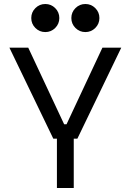

<svg xmlns="http://www.w3.org/2000/svg" viewBox="-20 -938 652 958"><path d="M264 -246H246L27 -700H121L300 -318H312L491 -700H585L366 -246H348V0H264ZM136 -848Q136 -877 156.5 -897.5Q177 -918 206 -918Q235 -918 255.5 -897.5Q276 -877 276 -848Q276 -819 255.5 -798.5Q235 -778 206 -778Q177 -778 156.5 -798.5Q136 -819 136 -848ZM336 -848Q336 -877 356.5 -897.5Q377 -918 406 -918Q435 -918 455.5 -897.5Q476 -877 476 -848Q476 -819 455.5 -798.5Q435 -778 406 -778Q377 -778 356.5 -798.5Q336 -819 336 -848Z"/></svg>

Font: Space Mono
Style: Regular
Weight: 400
Monospace: yes
Designer: Colophon Foundry / Benjamin Critton
Foundry: Colophon Foundry
Version: Version 1.000;PS 1.003;hotconv 1.0.81;makeotf.lib2.5.63406